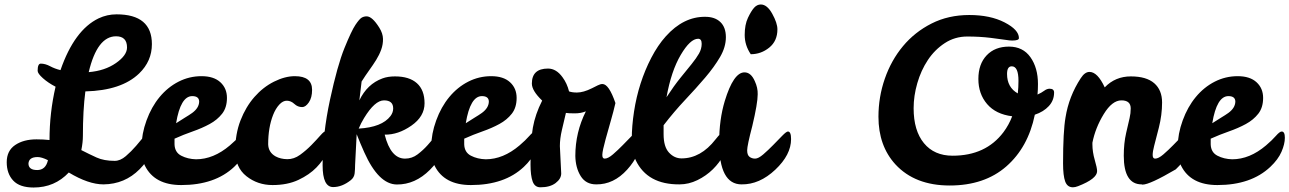

<svg xmlns="http://www.w3.org/2000/svg" viewBox="-20 -820 5755 857"><path d="M654 -236Q669 -236 669 -202Q669 -131 603 -64.5Q537 2 442 3Q375 3 287 -50Q224 17 130 17Q68 17 39 -14Q10 -45 10 -96Q10 -147 47.5 -172.5Q85 -198 143 -198Q174 -198 201 -195Q201 -317 228 -433Q195 -450 171.5 -471Q148 -492 148 -504Q148 -536 162 -536Q182 -536 203.5 -524.5Q225 -513 250 -507Q312 -686 420 -738Q458 -756 500 -756Q658 -756 658 -623Q658 -547 601 -492Q522 -416 361 -412Q350 -328 350 -213Q350 -185 343 -150Q378 -132 411 -117Q444 -102 492 -102Q517 -102 541.5 -123Q566 -144 587.5 -169Q609 -194 626 -215Q643 -236 654 -236ZM498 -658Q414 -658 376 -498Q448 -504 497.5 -538.5Q547 -573 547 -608Q547 -658 498 -658ZM107 -89Q108 -61 146 -61Q184 -61 194 -105Q166 -119 148 -119Q108 -119 107 -89Z M855 -109Q933 -109 1006 -171Q1033 -194 1050 -213.5Q1067 -233 1076 -233Q1090 -233 1090 -205Q1090 -177 1075 -142.5Q1060 -108 1025 -75Q939 6 789 6Q670 6 627 -80Q612 -110 612 -166Q612 -222 634 -282.5Q656 -343 692.5 -387Q729 -431 777 -455.5Q825 -480 879.5 -480Q934 -480 963.5 -453Q993 -426 993 -383Q993 -340 971.5 -312.5Q950 -285 916 -266.5Q882 -248 840.5 -233.5Q799 -219 759 -201V-176Q760 -140 789 -125Q818 -110 855 -109ZM838 -391Q786 -391 766 -270Q787 -284 805.5 -295Q824 -306 838 -316Q868 -338 869 -366Q869 -391 838 -391Z M1437 -236Q1455 -236 1455 -205.5Q1455 -175 1439.5 -140Q1424 -105 1392.5 -72.5Q1361 -40 1312 -17Q1263 6 1196.5 6Q1130 6 1080 -33.5Q1030 -73 1030 -147.5Q1030 -222 1053.5 -282.5Q1077 -343 1115.5 -387Q1154 -431 1203 -455.5Q1252 -480 1296 -480Q1373 -480 1373 -419Q1373 -384 1358.5 -363Q1344 -342 1329 -342Q1309 -342 1294 -356Q1279 -370 1261 -370.5Q1243 -371 1226.5 -353Q1210 -335 1199 -307Q1177 -251 1177 -176Q1178 -140 1210 -122Q1232 -110 1262 -109.5Q1292 -109 1319.5 -129Q1347 -149 1370 -172.5Q1393 -196 1410.5 -216Q1428 -236 1437 -236Z M1697 -219Q1724 -112 1788 -112Q1819 -112 1844 -131Q1869 -150 1889 -172.5Q1909 -195 1924 -214Q1939 -233 1952 -233Q1965 -233 1965 -199Q1965 -128 1899 -62Q1833 4 1751.5 3.5Q1670 3 1606 -140Q1588 -180 1572 -221L1565 -84Q1565 -65 1563 -46.5Q1561 -28 1546 -16Q1507 15 1467 15Q1420 15 1420 -82Q1420 -222 1453 -375Q1486 -528 1517.5 -605.5Q1549 -683 1566.5 -709Q1584 -735 1594 -741Q1604 -747 1616.5 -747Q1629 -747 1643 -734.5Q1657 -722 1673 -696.5Q1689 -671 1689.5 -646.5Q1690 -622 1681.5 -598.5Q1673 -575 1659 -552.5Q1645 -530 1628 -506.5Q1611 -483 1594 -456L1584 -372Q1619 -445 1687 -470Q1711 -479 1743 -479Q1807 -479 1841 -448.5Q1875 -418 1875 -359Q1875 -300 1816 -259Q1757 -218 1697 -219ZM1735 -336Q1735 -372 1694 -372Q1653 -372 1605 -293Q1591 -270 1581 -246Q1685 -252 1723 -302Q1735 -318 1735 -336Z M2148 -109Q2226 -109 2299 -171Q2326 -194 2343 -213.5Q2360 -233 2369 -233Q2383 -233 2383 -205Q2383 -177 2368 -142.5Q2353 -108 2318 -75Q2232 6 2082 6Q1963 6 1920 -80Q1905 -110 1905 -166Q1905 -222 1927 -282.5Q1949 -343 1985.5 -387Q2022 -431 2070 -455.5Q2118 -480 2172.5 -480Q2227 -480 2256.5 -453Q2286 -426 2286 -383Q2286 -340 2264.5 -312.5Q2243 -285 2209 -266.5Q2175 -248 2133.5 -233.5Q2092 -219 2052 -201V-176Q2053 -140 2082 -125Q2111 -110 2148 -109ZM2131 -391Q2079 -391 2059 -270Q2080 -284 2098.5 -295Q2117 -306 2131 -316Q2161 -338 2162 -366Q2162 -391 2131 -391Z M2479 -168 2485 -46Q2485 -22 2460 -3Q2435 16 2392 16Q2367 16 2357.5 -10Q2348 -36 2348 -86Q2348 -191 2358.5 -250.5Q2369 -310 2400 -371Q2354 -415 2354 -447Q2354 -514 2426 -514Q2463 -514 2491 -475Q2511 -448 2520 -412Q2534 -407 2555 -407Q2584 -407 2622 -426L2648 -439Q2660 -445 2669 -445Q2698 -445 2727 -360Q2718 -321 2707.5 -285Q2697 -249 2683 -198Q2669 -147 2668.5 -129.5Q2668 -112 2679 -112Q2694 -112 2716 -131Q2738 -150 2760 -172.5Q2782 -195 2800.5 -214Q2819 -233 2826 -233Q2840 -233 2840 -199Q2840 -130 2779.5 -63Q2719 4 2641 3Q2595 3 2572 -34Q2549 -71 2548 -124Q2548 -229 2595 -323Q2573 -314 2545.5 -314Q2518 -314 2506 -316Q2497 -278 2488 -239.5Q2479 -201 2479 -168Z M3013 3Q2870 4 2818 -104Q2800 -142 2800 -199.5Q2800 -257 2810 -322Q2830 -452 2887 -562Q2916 -618 2952 -658Q3031 -746 3128 -745Q3171 -745 3195.5 -721.5Q3220 -698 3220 -654Q3220 -610 3194 -565.5Q3168 -521 3127.5 -473.5Q3087 -426 3038 -374Q2989 -322 2942 -261V-221Q2942 -165 2966 -139Q2990 -113 3022 -113Q3108 -113 3174 -198Q3201 -233 3215 -233Q3229 -233 3229 -199Q3229 -165 3210.5 -129.5Q3192 -94 3162 -64.5Q3132 -35 3093 -16Q3054 3 3013 3ZM3096 -647Q3061 -647 3018.5 -575Q2976 -503 2955 -386Q2989 -438 3017.5 -473Q3046 -508 3067 -534Q3088 -560 3100 -581Q3112 -602 3112 -624.5Q3112 -647 3096 -647Z M3290 3Q3190 3 3190 -184Q3190 -286 3215 -369Q3254 -497 3303 -497Q3332 -497 3349 -458Q3363 -428 3362 -399Q3362 -359 3338 -258Q3315 -170 3315 -149Q3315 -128 3325.5 -120Q3336 -112 3350.5 -112Q3365 -112 3387 -131Q3409 -150 3431 -172.5Q3453 -195 3471.5 -214Q3490 -233 3497 -233Q3511 -233 3511 -199Q3511 -129 3440.5 -62.5Q3370 4 3290 3ZM3331 -578Q3304 -618 3304 -664Q3304 -710 3318.5 -740.5Q3333 -771 3346 -785.5Q3359 -800 3376 -800Q3404 -800 3427 -758.5Q3450 -717 3450 -689Q3450 -637 3413.5 -607.5Q3377 -578 3331 -578Z M4528 -650Q4528 -639 4498 -639Q4487 -639 4469 -642Q4451 -645 4402 -651Q4353 -657 4297.5 -657Q4242 -657 4197 -627.5Q4152 -598 4121.5 -552Q4091 -506 4074.5 -449Q4058 -392 4058 -337Q4058 -237 4104 -181Q4150 -125 4232 -125Q4380 -125 4459 -230Q4483 -262 4498 -301Q4425 -310 4386 -355.5Q4347 -401 4347 -467.5Q4347 -534 4384 -573Q4421 -612 4483.5 -612Q4546 -612 4579.5 -564.5Q4613 -517 4613 -445Q4613 -420 4611 -398Q4629 -406 4641 -415Q4653 -424 4665 -424Q4685 -424 4685 -407Q4685 -372 4661.5 -346.5Q4638 -321 4599 -308Q4569 -162 4471.5 -77Q4374 8 4219 8Q4064 8 3977 -86Q3901 -169 3901 -299Q3901 -387 3929.5 -469Q3958 -551 4010.5 -614Q4063 -677 4138 -715Q4213 -753 4306.5 -753Q4400 -753 4464 -720Q4528 -687 4528 -650ZM4496 -524Q4475 -524 4475 -490Q4475 -430 4523 -403Q4526 -430 4526 -459Q4526 -524 4496 -524Z M4843 -499Q4879 -499 4911 -430Q4958 -479 5027.5 -479Q5097 -479 5132 -448.5Q5167 -418 5167 -362.5Q5167 -307 5152.5 -250Q5138 -193 5131.5 -168.5Q5125 -144 5125 -128Q5125 -112 5136 -112Q5151 -112 5173 -131Q5195 -150 5217 -172.5Q5239 -195 5257.5 -214Q5276 -233 5283 -233Q5297 -233 5297 -199Q5297 -129 5228 -64Q5112 4 5080 4Q5077 4 5076 3Q4996 3 4996 -125Q4996 -180 5006.5 -226Q5017 -272 5022 -293Q5027 -314 5027 -336Q5027 -372 4985.5 -372Q4944 -372 4906.5 -310.5Q4869 -249 4856 -183V-176Q4856 -142 4866.5 -106Q4877 -70 4877 -56Q4877 -22 4792 11Q4779 16 4769 16Q4744 16 4734.5 -10Q4725 -36 4725 -91Q4725 -233 4736 -296Q4751 -390 4804 -471Q4822 -499 4843 -499Z M5480 -109Q5558 -109 5631 -171Q5658 -194 5675 -213.5Q5692 -233 5701 -233Q5715 -233 5715 -205Q5715 -177 5700 -142.5Q5685 -108 5650 -75Q5564 6 5414 6Q5295 6 5252 -80Q5237 -110 5237 -166Q5237 -222 5259 -282.5Q5281 -343 5317.5 -387Q5354 -431 5402 -455.5Q5450 -480 5504.5 -480Q5559 -480 5588.5 -453Q5618 -426 5618 -383Q5618 -340 5596.5 -312.5Q5575 -285 5541 -266.5Q5507 -248 5465.5 -233.5Q5424 -219 5384 -201V-176Q5385 -140 5414 -125Q5443 -110 5480 -109ZM5463 -391Q5411 -391 5391 -270Q5412 -284 5430.5 -295Q5449 -306 5463 -316Q5493 -338 5494 -366Q5494 -391 5463 -391Z"/></svg>

Font: Leckerli One
Style: Regular
Weight: 400
Version: Version 1.001